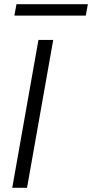

<svg xmlns="http://www.w3.org/2000/svg" viewBox="-20 -889 436 909"><path d="M38 0 162 -700H232L108 0ZM48 -815 58 -869H396L386 -815Z"/></svg>

Font: DM Sans 9pt Light
Style: Italic
Weight: 300
Italic angle: -10°
Version: Version 4.004;gftools[0.9.30]